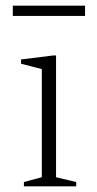

<svg xmlns="http://www.w3.org/2000/svg" viewBox="-20 -655 342 675"><path d="M64 0V-15L127 -32V-412L54 -431V-446L167 -460H177V-32L248 -15V0ZM25 -599V-635H279V-599Z"/></svg>

Font: Spectral ExtraLight
Style: Regular
Weight: 275
Designer: Jean-Baptiste Levee
Foundry: Production Type
Version: Version 2.001